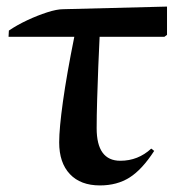

<svg xmlns="http://www.w3.org/2000/svg" viewBox="-20 -550 553 584"><path d="M284 14Q225 14 192.5 -20.5Q160 -55 160 -117Q160 -159 171.5 -241.5Q183 -324 206 -438H6L7 -457Q32 -474 63 -488.5Q94 -503 123.5 -512.5Q153 -522 172 -522L488 -530V-444L480 -438H283Q281 -399 279 -348.5Q277 -298 275.5 -247.5Q274 -197 274 -160Q274 -61 346 -61Q400 -61 440 -98L449 -91Q412 -34 374 -10Q336 14 284 14Z"/></svg>

Font: Literata 72pt SemiBold
Style: Regular
Weight: 600
Designer: Latin by Veronika Burian and Jose Scaglione. Greek by Irene Vlachou. Cyrillic by Vera Evstafieva.
Foundry: TypeTogether
Version: Version 3.002